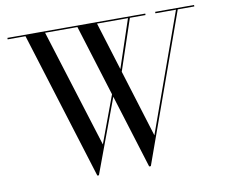

<svg xmlns="http://www.w3.org/2000/svg" viewBox="-82 -852 1143 965"><g transform="rotate(-10 490.0 -370.0)"><path d="M339 10 105 -742.5H14V-750H717.5V-742.5H470L656.5 -139.5L873 -742.5H768V-750H966.5V-742.5H882L612 10H603.5L370 -742.5H205L393.5 -139.5L494 -410.5L498 -396.5L347 10ZM547.5 -474 540.5 -481 629.5 -747 638.5 -745Z"/></g></svg>

Font: Bodoni Moda 28pt
Style: Regular
Weight: 400
Designer: Owen Earl
Foundry: indestructible type
Version: Version 2.005